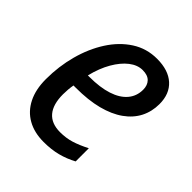

<svg xmlns="http://www.w3.org/2000/svg" viewBox="-159 -653 769 769"><g transform="rotate(45 225.0 -268.5)"><path d="M207 9.8Q153.8 9.8 115.5 -12Q77.1 -33.7 56.4 -75Q35.6 -116.2 35.6 -174.8Q35.6 -247.1 53.7 -314Q71.8 -380.9 105.7 -433.6Q139.6 -486.3 187 -516.8Q234.4 -547.4 293 -547.4Q357.4 -547.4 392.8 -515.4Q428.2 -483.4 428.2 -425.8Q428.2 -383.3 410.2 -348.1Q392.1 -313 356.4 -287.6Q320.8 -262.2 268.1 -248.5Q215.3 -234.9 145 -234.9H131.8Q129.4 -221.7 128.2 -207.8Q127 -193.8 127 -180.2Q127 -123 151.9 -93.8Q176.8 -64.5 226.1 -64.5Q259.8 -64.5 288.8 -73.5Q317.9 -82.5 353 -100.6V-25.9Q320.3 -8.3 285.4 0.7Q250.5 9.8 207 9.8ZM144 -304.2H152.8Q212.9 -304.2 254.9 -317.9Q296.9 -331.5 319.1 -357.7Q341.3 -383.8 341.3 -420.4Q341.3 -445.3 327.1 -460Q313 -474.6 284.2 -474.6Q255.4 -474.6 228 -453.4Q200.7 -432.1 178.7 -394Q156.7 -356 144 -304.2Z"/></g></svg>

Font: Open Sans SemiCondensed Medium
Style: Italic
Weight: 500
Width: 4
Italic angle: -12°
Designer: Monotype Design Team
Foundry: Monotype Imaging Inc.
Version: Version 3.000